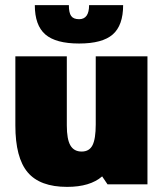

<svg xmlns="http://www.w3.org/2000/svg" viewBox="-20 -720 646 750"><path d="M379 -31Q332 10 242 10Q136 10 88 -47Q40 -104 40 -230V-500H241V-230Q241 -176 255 -152Q269 -128 299 -128Q329 -128 341.5 -153Q354 -178 354 -234V-500H556V0H400ZM328 -700H461Q461 -621 420.5 -585.5Q380 -550 289 -550Q198 -550 157 -585.5Q116 -621 116 -700H249Q249 -670 258 -657.5Q267 -645 289 -645Q328 -645 328 -700Z"/></svg>

Font: Fivo Sans Black
Style: Regular
Weight: 900
Designer: Alexander Slobzheninov
Foundry: Alexander Slobzheninov
Version: 1.0